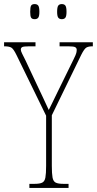

<svg xmlns="http://www.w3.org/2000/svg" viewBox="-28 -921 475 941"><path d="M116 0V-20H142Q167 -20 179 -26Q191 -32 194.5 -51Q198 -70 198 -108V-354L53 -651Q38 -682 27 -688Q16 -694 -6 -694H-8V-714H146V-694H115Q87 -694 80.5 -690Q74 -686 74 -678Q74 -671 80.5 -658Q87 -645 97 -625L151 -510Q167 -477 181.5 -445.5Q196 -414 211 -382Q219 -397 229.5 -419.5Q240 -442 256 -474L333 -631Q344 -653 346 -661.5Q348 -670 348 -677Q348 -685 341 -689.5Q334 -694 307 -694H264V-714H427V-694H425Q406 -694 395.5 -688Q385 -682 370 -652L226 -356V-108Q226 -70 229.5 -51Q233 -32 245 -26Q257 -20 282 -20H308V0ZM275 -827Q263 -827 257.5 -834.5Q252 -842 252 -863Q252 -886 257.5 -893.5Q263 -901 275 -901Q287 -901 292.5 -893.5Q298 -886 298 -863Q298 -842 292.5 -834.5Q287 -827 275 -827ZM142 -827Q129 -827 124.5 -834.5Q120 -842 120 -863Q120 -886 124.5 -893.5Q129 -901 142 -901Q154 -901 159.5 -893.5Q165 -886 165 -863Q165 -842 159.5 -834.5Q154 -827 142 -827Z"/></svg>

Font: Noto Serif Georgian ExtraCondensed Thin
Style: Regular
Weight: 100
Width: 2
Designer: Monotype Design Team, Akaki Razmadze
Foundry: Google LLC
Version: Version 2.003; ttfautohint (v1.8.4.7-5d5b)